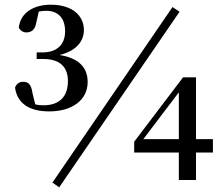

<svg xmlns="http://www.w3.org/2000/svg" viewBox="-20 -766 955 817"><path d="M232 31 744 -716 714 -736 203 11ZM190 -292C285 -292 353 -339 353 -417C353 -479 315 -519 233 -532C303 -548 337 -590 337 -638C337 -700 287 -746 196 -746C129 -746 67 -716 60 -648C67 -635 79 -628 92 -628C112 -628 129 -638 134 -668L145 -717C156 -719 167 -720 177 -720C227 -720 257 -689 257 -633C257 -573 219 -543 161 -543H136V-515H164C235 -515 269 -481 269 -421C269 -355 233 -318 165 -318C152 -318 141 -319 130 -322L118 -371C113 -408 99 -418 79 -418C64 -418 50 -411 44 -393C53 -327 103 -292 190 -292ZM741 0H814V-117H886V-174H814V-437H759L551 -163V-117H741ZM590 -174 674 -285 741 -373V-174Z"/></svg>

Font: Noto Serif CJK KR SemiBold
Style: Regular
Weight: 600
Designer: Ryoko NISHIZUKA 西塚涼子 (kana & ideographs); Frank Grießhammer (Latin, Greek & Cyrillic); Wenlong ZHANG 张文龙 (bopomofo); San
Foundry: Adobe
Version: Version 2.001;hotconv 1.1.0;makeotfexe 2.6.0